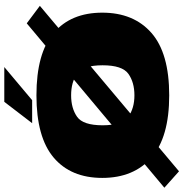

<svg xmlns="http://www.w3.org/2000/svg" viewBox="-17 -783 834 872"><g transform="rotate(-90 400.0 -347.0)"><path d="M-16.5 -17.5 58 49 809.5 -583 730 -642.5ZM403 4.5Q594.5 4.5 686.5 -76.2Q778.5 -157 778.5 -299.5Q778.5 -442 686.5 -520.2Q594.5 -598.5 403 -598.5Q212.5 -598.5 120.2 -520.2Q28 -442 28 -299.5Q28 -157 120.2 -76.2Q212.5 4.5 403 4.5ZM403 -153.5Q344.5 -153.5 305.8 -181.2Q267 -209 267 -298Q267 -387 305.8 -414Q344.5 -441 403 -441Q462.5 -441 501 -414Q539.5 -387 539.5 -298Q539.5 -209 501 -181.2Q462.5 -153.5 403 -153.5ZM276.5 -618H381L531.5 -744.5H373.5Z"/></g></svg>

Font: Anybody SemiExpanded Black
Style: Regular
Weight: 900
Width: 6
Version: Version 1.113;gftools[0.9.25]